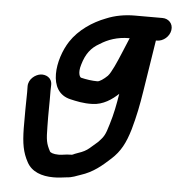

<svg xmlns="http://www.w3.org/2000/svg" viewBox="-49 -546 689 743"><g transform="rotate(5 295.5 -174.5)"><path d="M432.7 -411C424.6 -392.3 416.2 -372 406.5 -348.2C393.7 -317.4 374.5 -272.9 361.5 -259C347.4 -245.2 331.1 -234 322.8 -234C301.7 -234 279.1 -237.4 258.8 -242.3C254.5 -243.4 244 -258.3 254.9 -293.4C267.1 -335.6 286.7 -360.5 317.4 -377.7C317.8 -377.9 318.6 -378.4 319.2 -378.7C348.1 -397.5 385.3 -411 430.6 -411ZM198.2 62C176.7 62 165.6 56.4 163.6 52.2C148.3 23.2 145.9 10.5 145.4 -43.3C144.2 -96.6 146.1 -133.4 145.3 -181.8L145.9 -204.4C146.3 -233.5 120.6 -243.7 101 -241C81.4 -238.2 54.9 -219.4 55.4 -190.7L55.7 -168.2C54.5 -121.9 54.7 -83 54.7 -27.9C55.7 30.7 61.6 64.9 81.5 101.3C100.3 137.1 140 151 185.3 151C203.1 151 217.8 149.2 234.4 146.9C260.8 145.2 274.2 137.1 288.7 132.8C338.9 116.9 370.8 88.3 402.9 59.1C437.2 27.9 455.2 -6.4 471.3 -60.8C486 -113.3 494.5 -155.6 503.3 -212L534.6 -411H538.6C563.4 -411 586.8 -431.2 590.7 -456C594.8 -482 575.7 -500 552.6 -500H444.6C406.5 -500 368.2 -493.2 334.5 -479C283.5 -459.6 231.7 -424.8 200.4 -377.2C154.7 -307.6 131.4 -176.7 225.1 -155.6C247 -150.5 276.9 -143.6 310.4 -145C352.6 -145.6 387.3 -170.4 411.3 -193.2C404.2 -149.3 397.6 -114.3 384.7 -72.6C372.2 -29.8 367.7 -23.2 346.4 -0.7L315.2 26.3C304 36 290.1 43 273.2 48.4C248 56.9 255.8 58 242.9 58C224.9 58 213.3 62 198.2 62Z"/></g></svg>

Font: Just Breathe
Style: BdObl3
Weight: 400
Foundry: Cannot Into Space Fonts
Version: Version 0.72